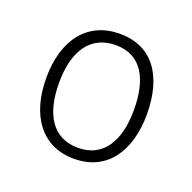

<svg xmlns="http://www.w3.org/2000/svg" viewBox="-72 -797 478 477"><g transform="rotate(20 167.0 -558.5)"><path d="M301 -559C301 -656 259 -724 170 -724C86 -724 35 -661 35 -559C35 -460 82 -393 168 -393C256 -393 301 -462 301 -559ZM69 -558C69 -646 106 -694 170 -694C239 -694 267 -638 267 -558C267 -477 236 -422 168 -422C101 -422 69 -475 69 -558Z"/></g></svg>

Font: Noto Sans Thai Looped SemiCondensed ExtraLight
Style: Regular
Weight: 200
Width: 4
Designer: Sasikarn Vongin, Ben Mitchell
Foundry: The Fontpad Ltd
Version: Version 1.001